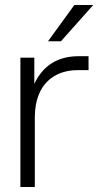

<svg xmlns="http://www.w3.org/2000/svg" viewBox="-20 -752 401 772"><path d="M62 0H120V-282C121 -417 202 -470 292 -470H336V-526H296C229 -526 159 -502 118 -415V-520H62ZM173 -586H225L355 -732H279Z"/></svg>

Font: Aspekta 250
Style: Regular
Weight: 250
Designer: Ivo Dolenc
Version: Version 2.000